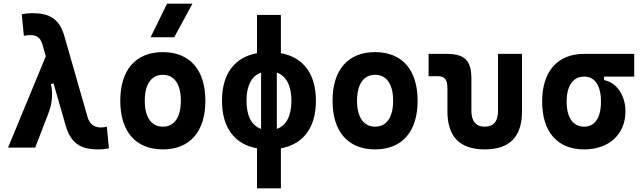

<svg xmlns="http://www.w3.org/2000/svg" viewBox="-20 -815 3556 1060"><path d="M521.5 9.8C544.4 9.8 560.1 8.3 581.5 3.9L569.8 -115.2C555.2 -112.3 545.9 -111.3 535.2 -111.3C500 -111.3 474.1 -130.4 462.9 -170.4L335.4 -615.2C307.6 -712.9 252 -742.2 160.2 -742.2C137.2 -742.2 121.6 -740.7 100.1 -736.3L111.8 -617.2C126.5 -620.1 134.8 -621.1 146.5 -621.1C179.7 -621.1 202.6 -610.4 213.9 -570.3L232.9 -504.4L24.4 0H174.3L249 -194.3C266.1 -239.3 273.9 -294.4 261.2 -350.6L275.4 -355L342.3 -122.6C371.6 -21 428.2 9.8 521.5 9.8Z M878.9 9.8C1027.8 9.8 1113.8 -87.9 1113.8 -258.8C1113.8 -429.7 1027.8 -527.3 878.9 -527.3C730 -527.3 644 -429.7 644 -258.8C644 -87.9 730 9.8 878.9 9.8ZM878.9 -115.7C815.9 -115.7 779.3 -167.5 779.3 -258.8C779.3 -350.6 815.9 -401.9 878.9 -401.9C942.4 -401.9 978.5 -350.6 978.5 -258.8C978.5 -167.5 942.4 -115.7 878.9 -115.7ZM811.5 -609.4H941.9L1042.5 -794.9H902.3Z M1398.9 224.6H1530.8V3.9C1655.3 -19 1724.1 -110.8 1724.1 -258.8C1724.1 -406.7 1655.3 -498.5 1530.8 -521.5V-732.4H1398.9V-521.5C1274.4 -498.5 1205.6 -406.7 1205.6 -258.8C1205.6 -110.8 1274.4 -19 1398.9 3.9ZM1421.4 -103.5C1369.1 -121.6 1340.8 -175.3 1340.8 -258.8C1340.8 -342.3 1369.1 -396 1421.4 -414.1ZM1508.3 -414.1C1560.5 -396 1588.9 -342.3 1588.9 -258.8C1588.9 -175.3 1560.5 -121.6 1508.3 -103.5Z M2050.8 9.8C2199.7 9.8 2285.6 -87.9 2285.6 -258.8C2285.6 -429.7 2199.7 -527.3 2050.8 -527.3C1901.9 -527.3 1815.9 -429.7 1815.9 -258.8C1815.9 -87.9 1901.9 9.8 2050.8 9.8ZM2050.8 -115.7C1987.8 -115.7 1951.2 -167.5 1951.2 -258.8C1951.2 -350.6 1987.8 -401.9 2050.8 -401.9C2114.3 -401.9 2150.4 -350.6 2150.4 -258.8C2150.4 -167.5 2114.3 -115.7 2050.8 -115.7Z M2656.2 9.8C2793.5 9.8 2861.8 -59.6 2861.8 -200.2V-517.6H2729.5V-204.1C2729.5 -145.5 2705.6 -115.7 2656.2 -115.7C2607.4 -115.7 2582.5 -145.5 2582.5 -204.1V-380.9C2582.5 -481.4 2545.9 -517.6 2443.8 -517.6H2346.2V-394.5H2395.5C2435.5 -394.5 2450.2 -376.5 2450.2 -326.2V-200.2C2450.2 -59.6 2519 9.8 2656.2 9.8Z M3205.6 9.8C3342.8 9.8 3433.1 -74.2 3433.1 -201.2C3433.1 -289.1 3382.3 -360.8 3314.9 -372.6V-392.1H3481.4V-517.6H3205.6C3058.1 -517.6 2973.1 -421.4 2973.1 -253.9C2973.1 -85.9 3058.1 9.8 3205.6 9.8ZM3205.6 -115.7C3143.6 -115.7 3108.4 -165.5 3108.4 -253.9C3108.4 -342.3 3143.6 -392.1 3205.6 -392.1C3264.2 -392.1 3297.9 -342.3 3297.9 -253.9C3297.9 -165.5 3264.2 -115.7 3205.6 -115.7Z"/></svg>

Font: Cascadia Code
Style: Bold
Weight: 700
Monospace: yes
Designer: Aaron Bell
Foundry: Saja Typeworks
Version: Version 2404.023